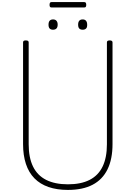

<svg xmlns="http://www.w3.org/2000/svg" viewBox="-20 -1809 1305 1848"><path d="M634 19Q528 19 447 -9Q366 -37 311.5 -92.5Q257 -148 229.5 -231Q202 -314 202 -422V-1401Q202 -1411 208 -1415.5Q214 -1420 228 -1420Q243 -1420 249.5 -1415.5Q256 -1411 256 -1401V-420Q256 -292 298 -206Q340 -120 424.5 -77.5Q509 -35 634 -35Q759 -35 842.5 -77.5Q926 -120 967.5 -206Q1009 -292 1009 -420V-1401Q1009 -1411 1015.5 -1415.5Q1022 -1420 1036 -1420Q1063 -1420 1063 -1401V-422Q1063 -277 1014.5 -178.5Q966 -80 871 -30.5Q776 19 634 19ZM490 -1523Q469 -1523 458 -1534.5Q447 -1546 447 -1571Q447 -1597 458 -1609.5Q469 -1622 491 -1622Q512 -1622 523.5 -1609Q535 -1596 535 -1572Q535 -1547 523.5 -1535Q512 -1523 490 -1523ZM776 -1523Q754 -1523 743 -1534.5Q732 -1546 732 -1571Q732 -1597 743 -1609.5Q754 -1622 776 -1622Q797 -1622 808 -1609Q819 -1596 819 -1572Q820 -1546 808.5 -1534.5Q797 -1523 776 -1523ZM476 -1737Q465 -1737 461 -1743.5Q457 -1750 457 -1762Q457 -1775 461 -1782Q465 -1789 476 -1789H790Q802 -1789 806 -1782Q810 -1775 810 -1762Q810 -1750 806 -1743.5Q802 -1737 790 -1737Z"/></svg>

Font: Playwrite BE WAL ExtraLight
Style: Regular
Weight: 250
Version: Version 1.002